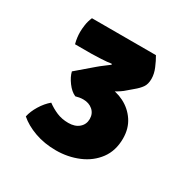

<svg xmlns="http://www.w3.org/2000/svg" viewBox="-111 -854 634 647"><g transform="rotate(30 206.0 -531.0)"><path d="M232.5 -456Q232.5 -477 217.8 -489.8Q203 -502.5 181 -502.5Q173 -502.5 165.8 -501.2Q158.5 -500 152 -498Q134.5 -505.5 119.5 -525.8Q104.5 -546 100 -565Q137 -573.5 168.8 -577.8Q200.5 -582 229 -582Q263 -582 293.8 -566.5Q324.5 -551 343.5 -522.5Q362.5 -494 362.5 -455Q362.5 -407.5 338 -374.5Q313.5 -341.5 273 -324.5Q232.5 -307.5 186 -307.5Q141 -307.5 103.5 -321Q66 -334.5 41.5 -356Q46 -377.5 60 -400.5Q74 -423.5 92.5 -439Q110 -426 130.5 -417.2Q151 -408.5 176 -408.5Q202 -408.5 217.2 -421.8Q232.5 -435 232.5 -456ZM284.5 -595.5Q269 -583.5 236.5 -566Q204 -548.5 167.5 -539.5L100 -565L162.5 -618.5Q173 -627.5 184.5 -636Q196 -644.5 205 -651.5L203 -654.5Q189 -652 164 -650.8Q139 -649.5 127.5 -649.5H63.5Q60 -662.5 58.8 -673.2Q57.5 -684 57.5 -693.5Q57.5 -706 59.8 -721.8Q62 -737.5 69 -754H318Q327.5 -738 336.2 -717.2Q345 -696.5 345 -677Q345 -656.5 336.2 -644Q327.5 -631.5 311.5 -618.5Z"/></g></svg>

Font: Signika SC
Style: Regular
Weight: 300
Designer: Anna Giedryś
Foundry: Anna Giedryś
Version: Version 2.000